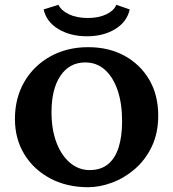

<svg xmlns="http://www.w3.org/2000/svg" viewBox="-20 -781 730 810"><path d="M351.6 8.8Q261.7 8.8 191.9 -28.3Q122.1 -65.4 82.5 -130.4Q43 -195.3 43 -279.3Q43 -367.2 82.5 -435.5Q122.1 -503.9 192.4 -543Q262.7 -582 351.6 -582Q439.5 -582 505.9 -545.4Q572.3 -508.8 609.9 -444.3Q647.5 -379.9 647.5 -293.9Q647.5 -218.8 620.1 -162.1Q592.8 -105.5 548.3 -67.4Q503.9 -29.3 452.1 -10.3Q400.4 8.8 351.6 8.8ZM358.4 -63.5Q404.3 -63.5 434.6 -87.4Q464.8 -111.3 480 -157.7Q495.1 -204.1 495.1 -269.5Q495.1 -344.7 476.1 -400.4Q457 -456.1 422.4 -486.8Q387.7 -517.6 339.8 -517.6Q273.4 -517.6 235.4 -461.9Q197.3 -406.2 197.3 -307.6Q197.3 -235.4 217.8 -180.7Q238.3 -126 274.9 -94.7Q311.5 -63.5 358.4 -63.5ZM470.7 -760.7 527.3 -741.2Q515.6 -688.5 465.8 -658.2Q416 -627.9 346.7 -627.9Q277.3 -627.9 226.6 -658.2Q175.8 -688.5 164.1 -741.2L226.6 -760.7Q238.3 -736.3 271 -720.7Q303.7 -705.1 350.6 -705.1Q396.5 -705.1 428.7 -720.7Q460.9 -736.3 470.7 -760.7Z"/></svg>

Font: Crimson Pro
Style: Bold
Weight: 700
Designer: Jacques Le Bailly
Foundry: Baron von Fonthausen
Version: Version 1.003